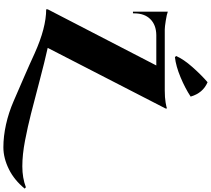

<svg xmlns="http://www.w3.org/2000/svg" viewBox="-76 -918 1247 1135"><g transform="rotate(90 547.5 -350.5)"><path d="M318 -761 311 -768Q330 -812 376.5 -864.5Q423 -917 466 -954Q530 -927 551 -854Q501 -821 436 -794Q371 -767 318 -761ZM1087 120 1095 127Q1044 189 981 220Q915 253 850.5 253Q786 253 716 237.5Q646 222 578 192.5Q510 163 435 130.5Q360 98 295 68Q144 0 35 0V-9L367 -651H187Q127 -650 93 -615.5Q59 -581 59 -521V-513H49V-719Q64 -713 101.5 -707Q139 -701 154.5 -701Q170 -701 170 -701H515Q557 -701 586 -706Q615 -711 621 -714V-705L263 -9Q344 9 459.5 39.5Q575 70 651.5 89.5Q728 109 811 125Q894 141 963 141Q1032 141 1087 120Z"/></g></svg>

Font: Cinzel Decorative Black
Style: Regular
Weight: 900
Designer: Natanael Gama
Version: Version 1.002;PS 001.002;hotconv 1.0.56;makeotf.lib2.0.21325